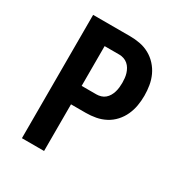

<svg xmlns="http://www.w3.org/2000/svg" viewBox="-171 -863 942 991"><g transform="rotate(30 300.0 -367.5)"><path d="M99 0V-735H319Q349 -735 378.5 -729.5Q408 -724 434.5 -709.5Q461 -695 481.5 -672.5Q502 -650 514.5 -623Q527 -596 532 -566Q537 -536 537 -506Q537 -476 532 -446.5Q527 -417 514.5 -389.5Q502 -362 481.5 -339.5Q461 -317 434.5 -303Q408 -289 378.5 -283.5Q349 -278 319 -278H231V0ZM319 -388Q332 -388 345.5 -392Q359 -396 369.5 -405Q380 -414 387 -426Q394 -438 398 -451.5Q402 -465 403.5 -479Q405 -493 405 -506Q405 -520 403.5 -534Q402 -548 398 -561Q394 -574 387 -586Q380 -598 369.5 -607Q359 -616 345.5 -620.5Q332 -625 319 -625H231V-388Z"/></g></svg>

Font: Iosevka Curly XBdEx
Style: Regular
Weight: 800
Width: 7
Monospace: yes
Designer: Belleve Invis
Foundry: Belleve Invis
Version: Version 11.1.0; ttfautohint (v1.8.3)